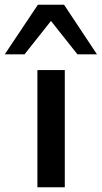

<svg xmlns="http://www.w3.org/2000/svg" viewBox="-59 -786 427 806"><path d="M98 0V-492H213V0ZM-39 -558 100 -766H210L348 -558H266L155 -698L44 -558Z"/></svg>

Font: Nunito Sans 10pt Expanded SemiBold
Style: Regular
Weight: 600
Width: 7
Designer: Vernon Adams
Foundry: Vernon Adams
Version: Version 3.101;gftools[0.9.27]